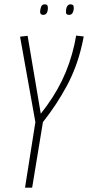

<svg xmlns="http://www.w3.org/2000/svg" viewBox="-20 -870 408 890"><path d="M96 0 144 -304 73 -700 108 -704 169 -343Q229 -418 267 -496Q305 -574 325 -664Q327 -674 329 -684.5Q331 -695 333 -705L368 -701Q364 -678 359 -658Q336 -558 289.5 -471.5Q243 -385 179 -304L129 0ZM300 -801Q284 -801 286 -818Q286 -832 291.5 -841Q297 -850 307 -850Q323 -850 322 -832Q320 -801 300 -801ZM180 -801Q165 -801 166 -818Q167 -831 171.5 -840.5Q176 -850 188 -850Q203 -850 202 -832Q201 -801 180 -801Z"/></svg>

Font: Georama Condensed ExtraLight
Style: Italic
Weight: 200
Width: 3
Italic angle: -9°
Designer: Jean-Baptiste Levee
Foundry: Production Type
Version: Version 1.000